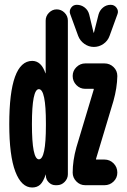

<svg xmlns="http://www.w3.org/2000/svg" viewBox="-20 -790 540 819"><path d="M452.1 -769.5Q467.8 -769.5 477.1 -756.8Q486.3 -744.1 481.4 -730.5L447.3 -636.7Q439.5 -615.2 420.9 -602.5Q402.3 -589.8 380.4 -589.8Q358.4 -589.8 339.8 -603Q321.3 -616.2 313.5 -636.7L279.3 -730.5Q274.4 -744.1 283.2 -756.8Q292 -769.5 307.6 -769.5Q326.2 -769.5 340.8 -758.3Q355.5 -747.1 360.4 -728.5L378.9 -651.4Q378.9 -650.4 379.9 -650.4Q380.9 -650.4 380.9 -651.4L400.4 -728.5Q405.3 -746.1 419.4 -757.8Q433.6 -769.5 452.1 -769.5ZM463.9 -359.4 389.6 -112.3V-110.4Q389.6 -109.4 390.6 -109.4H425.8Q448.2 -109.4 464.4 -93.3Q480.5 -77.1 480.5 -53.7Q480.5 -31.2 464.4 -15.6Q448.2 0 425.8 0H343.8Q321.3 0 305.7 -16.1Q290 -32.2 290 -53.7Q290 -104.5 305.7 -161.1L379.9 -408.2V-410.2Q379.9 -411.1 378.9 -411.1H343.8Q321.3 -411.1 305.7 -427.2Q290 -443.4 290 -465.8Q290 -488.3 306.2 -503.9Q322.3 -519.5 343.8 -519.5H425.8Q448.2 -519.5 464.4 -503.9Q480.5 -488.3 480.5 -465.8Q479.5 -415 463.9 -359.4ZM175.8 -254.9V-264.6Q175.8 -409.2 146 -409.7Q116.2 -410.2 116.2 -260.3Q116.2 -110.4 146 -110.4Q175.8 -110.4 175.8 -254.9ZM221.7 -750Q241.2 -750 255.4 -735.8Q269.5 -721.7 269.5 -702.1V-46.9Q269.5 -28.3 255.9 -14.2Q242.2 0 222.7 0H216.8Q200.2 0 188 -12.2Q175.8 -24.4 175.8 -40V-45.9L174.8 -44.9Q164.1 -13.7 150.9 -2Q137.7 9.8 117.2 9.8Q71.3 9.8 45.4 -58.1Q19.5 -126 19.5 -259.8Q19.5 -529.3 117.2 -530.3Q156.2 -530.3 173.8 -477.5H174.8V-702.1Q174.8 -721.7 189 -735.8Q203.1 -750 221.7 -750Z"/></svg>

Font: Rounded Mgen+ 1m bold
Style: Bold
Weight: 700
Designer: [Source Han Sans]
Ryoko NISHIZUKA  (kana & ideographs); Paul D. Hunt (Latin, Greek & Cyrillic); Wenlong ZHANG  (bopomofo
Version: Version 1.059.20150602